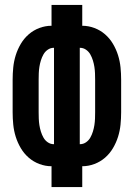

<svg xmlns="http://www.w3.org/2000/svg" viewBox="-20 -755 540 775"><path d="M188 0V-84Q163 -84 139 -93Q115 -102 96 -118.5Q77 -135 64 -157Q51 -179 43.5 -203Q36 -227 33.5 -252Q31 -277 31 -302V-433Q31 -458 33.5 -483Q36 -508 43.5 -532Q51 -556 64 -578Q77 -600 96 -616.5Q115 -633 139 -642Q163 -651 188 -651V-735H312V-651Q337 -651 361 -642Q385 -633 404 -616.5Q423 -600 436 -578Q449 -556 456.5 -532Q464 -508 466.5 -483Q469 -458 469 -433V-302Q469 -277 466.5 -252Q464 -227 456.5 -203Q449 -179 436 -157Q423 -135 404 -118.5Q385 -102 361 -93Q337 -84 312 -84V0ZM198 -173V-562H197Q184 -562 173 -554.5Q162 -547 155.5 -535.5Q149 -524 145 -511Q141 -498 139 -485Q137 -472 136.5 -459Q136 -446 136 -433V-302Q136 -289 136.5 -276Q137 -263 139 -250Q141 -237 145 -224Q149 -211 155.5 -199.5Q162 -188 173 -180.5Q184 -173 197 -173ZM302 -173H303Q316 -173 327 -180.5Q338 -188 344.5 -199.5Q351 -211 355 -224Q359 -237 361 -250Q363 -263 363.5 -276Q364 -289 364 -302V-433Q364 -446 363.5 -459Q363 -472 361 -485Q359 -498 355 -511Q351 -524 344.5 -535.5Q338 -547 327 -554.5Q316 -562 303 -562H302Z"/></svg>

Font: Iosevka Term Curly Extrabold
Style: Regular
Weight: 800
Designer: Belleve Invis
Foundry: Belleve Invis
Version: Version 32.3.0